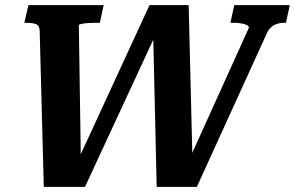

<svg xmlns="http://www.w3.org/2000/svg" viewBox="-20 -730 1152 750"><path d="M91 -710H385L370 -641H355Q340 -641 325 -640Q310 -639 299.5 -637Q289 -635 288 -631L296 -93L281 -96L564 -710H717L732 -97L713 -93L952 -621Q953 -628 945 -632Q937 -636 923 -638.5Q909 -641 894 -641H880L895 -710H1112L1097 -641H1091Q1067 -641 1049.5 -631.5Q1032 -622 1021 -597L749 0H592L578 -610L594 -608L312 0H151L135 -610Q134 -631 120 -636Q106 -641 82 -641H75Z"/></svg>

Font: Roboto Serif 20pt SemiBold
Style: Italic
Weight: 600
Italic angle: -10°
Version: Version 1.007